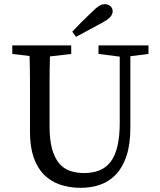

<svg xmlns="http://www.w3.org/2000/svg" viewBox="-20 -887 767 922"><path d="M218 -281Q218 -217 229.5 -174Q241 -131 262.5 -104.5Q284 -78 315 -67Q346 -56 384 -56Q426 -56 458 -69Q490 -82 511.5 -110.5Q533 -139 544 -185.5Q555 -232 555 -298V-615L453 -628V-669H693V-628L606 -617V-274Q606 -195 588 -140Q570 -85 538 -50.5Q506 -16 462 -0.5Q418 15 367 15Q313 15 268 -0.5Q223 -16 191 -48.5Q159 -81 141.5 -131.5Q124 -182 124 -252V-360Q124 -425 124 -489Q124 -553 122 -618L39 -628V-669H322V-628L220 -616Q218 -553 218 -489.5Q218 -426 218 -360ZM327 -735Q373 -784 421 -829Q442 -850 456 -858.5Q470 -867 483 -867Q499 -867 510 -857.5Q521 -848 521 -833Q521 -819 510.5 -806.5Q500 -794 471 -778Q439 -761 408 -744Q377 -727 345 -710Z"/></svg>

Font: Source Serif Pro
Style: Regular
Weight: 400
Designer: Frank Grießhammer
Foundry: Adobe Systems Incorporated
Version: Version 2.000;PS 1.000;hotconv 16.6.51;makeotf.lib2.5.65220